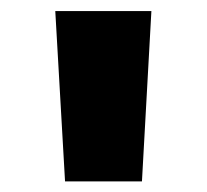

<svg xmlns="http://www.w3.org/2000/svg" viewBox="-20 -748 383 356"><path d="M100.6 -411.6 82.5 -727.5H260.7L243.2 -411.6Z"/></svg>

Font: Inter 20pt Black
Style: Regular
Weight: 900
Version: Version 4.001;git-66647c0bb